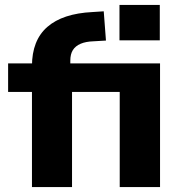

<svg xmlns="http://www.w3.org/2000/svg" viewBox="-20 -761 739 781"><path d="M110 0V-387H13V-503H147L110 -471V-492Q110 -597 172.5 -651.5Q235 -706 356 -712L402 -715L411 -596L360 -593Q329 -592 308 -583Q287 -574 276.5 -557.5Q266 -541 266 -514V-486L242 -503H631V0H467V-387H273V0ZM466 -597V-741H630V-597Z"/></svg>

Font: Nunito Sans 7pt ExtraBold
Style: Regular
Weight: 800
Designer: Vernon Adams
Foundry: Vernon Adams
Version: Version 3.101;gftools[0.9.27]